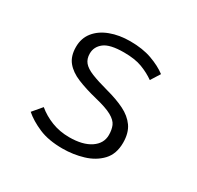

<svg xmlns="http://www.w3.org/2000/svg" viewBox="-126 -692 866 845"><g transform="rotate(30 307.5 -269.0)"><path d="M285.6 -47.7Q354.4 -47.7 393.6 -74.1Q432.8 -100.5 432.8 -143.6Q432.8 -170.3 424.4 -190Q415.9 -209.7 387.9 -225.4Q360 -241 302.1 -254.9Q244.1 -269.2 201.8 -286.7Q159.5 -304.1 136.4 -332.3Q113.3 -360.5 113.3 -407.2Q113.3 -451.8 138.7 -483.3Q164.1 -514.9 208.5 -531.5Q252.8 -548.2 308.7 -548.2Q371.8 -548.2 418.7 -531.3Q465.6 -514.4 497.4 -490.3L467.7 -443.1Q437.9 -464.1 401.5 -477.9Q365.1 -491.8 309.2 -491.8Q237.9 -491.8 209.2 -469.2Q180.5 -446.7 180.5 -412.3Q180.5 -385.6 194.6 -368.5Q208.7 -351.3 241 -338.2Q273.3 -325.1 328.2 -310.3Q381 -296.4 420.5 -276.9Q460 -257.4 482.1 -226.2Q504.1 -194.9 504.1 -145.1Q504.1 -88.2 472.1 -54.1Q440 -20 389.7 -4.9Q339.5 10.3 285.1 10.3Q213.8 10.3 164.9 -10.8Q115.9 -31.8 83.6 -60L123.1 -106.7Q154.9 -80 196.4 -63.8Q237.9 -47.7 285.6 -47.7Z"/></g></svg>

Font: Fira Code Light
Style: Regular
Weight: 300
Monospace: yes
Designer: Carrois Corporate, Edenspiekermann AG, Nikita Prokopov
Foundry: Carrois Corporate, Edenspiekermann AG, Nikita Prokopov
Version: Version 6.000; ttfautohint (v1.8.2) -l 8 -r 50 -G 200 -x 14 